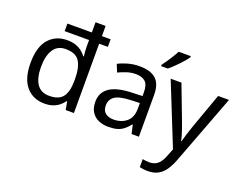

<svg xmlns="http://www.w3.org/2000/svg" viewBox="-147 -1050 1982 1574"><g transform="rotate(20 844.0 -263.0)"><path d="M275 10Q175 10 115 -59.5Q55 -129 55 -265Q55 -405 115.5 -474Q176 -543 275 -543Q317 -543 348.5 -532.5Q380 -522 403 -504Q426 -486 442 -464H448Q446 -477 444 -502.5Q442 -528 442 -544V-605H229V-671H442V-760H530V-671H606V-605H530V0H458L445 -72H441Q425 -49 402 -30.5Q379 -12 348 -1Q317 10 275 10ZM290 -63Q374 -63 408.5 -109Q443 -155 443 -248V-265Q443 -366 410 -418Q377 -470 288 -470Q217 -470 182 -415Q147 -360 147 -264Q147 -168 182 -115.5Q217 -63 290 -63Z M905 -545Q1003 -545 1050 -502Q1097 -459 1097 -365V0H1033L1016 -76H1012Q989 -47 964.5 -27.5Q940 -8 908.5 1Q877 10 832 10Q784 10 745.5 -7Q707 -24 685 -59.5Q663 -95 663 -149Q663 -229 726 -272.5Q789 -316 920 -320L1011 -323V-355Q1011 -422 982 -448Q953 -474 900 -474Q858 -474 820 -461.5Q782 -449 749 -433L722 -499Q757 -518 805 -531.5Q853 -545 905 -545ZM931 -259Q831 -255 792.5 -227Q754 -199 754 -148Q754 -103 781.5 -82Q809 -61 852 -61Q920 -61 965 -98.5Q1010 -136 1010 -214V-262ZM1271 -766V-756Q1262 -742 1245 -722Q1228 -702 1207.5 -680.5Q1187 -659 1166.5 -639.5Q1146 -620 1128 -606H1070V-618Q1085 -637 1102.5 -663Q1120 -689 1137 -716.5Q1154 -744 1165 -766Z M1179 -536H1273L1389 -231Q1399 -204 1407.5 -179Q1416 -154 1423 -130.5Q1430 -107 1434 -85H1438Q1444 -110 1457 -150.5Q1470 -191 1484 -232L1593 -536H1688L1457 74Q1438 124 1412.5 161.5Q1387 199 1350.5 219.5Q1314 240 1262 240Q1238 240 1220 237.5Q1202 235 1189 232V162Q1200 164 1215.5 166Q1231 168 1248 168Q1279 168 1301.5 156.5Q1324 145 1340 123.5Q1356 102 1367 73L1395 2Z"/></g></svg>

Font: Noto Sans Georgian
Style: Regular
Weight: 400
Designer: Monotype Design Team, Akaki Razmadze
Foundry: Google LLC
Version: Version 2.002